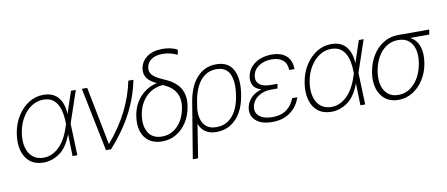

<svg xmlns="http://www.w3.org/2000/svg" viewBox="-79 -1090 3779 1623"><g transform="rotate(-10 1810.0 -278.5)"><path d="M215.8 11.7Q146 11.2 100.8 -24.7Q55.7 -60.5 38.3 -124.3Q21 -188 34.7 -272Q48.3 -354 88.4 -417.2Q128.4 -480.5 186 -516.6Q243.7 -552.7 311 -552.7Q394.5 -552.7 438.2 -500.7Q481.9 -448.7 485.4 -356.9L548.3 -545.9H589.8L497.1 -272.9L506.8 0H465.8L460.4 -187H459.5Q419.9 -79.6 354.5 -33.9Q289.1 11.7 215.8 11.7ZM458 -274.9 457.5 -293.5Q456.5 -356 441.4 -405.5Q426.3 -455.1 393.1 -483.9Q359.9 -512.7 304.2 -512.7Q249.5 -512.7 202.4 -481.7Q155.3 -450.7 122.6 -396.5Q89.8 -342.3 77.6 -271.5Q65.9 -200.2 79.8 -145.5Q93.8 -90.8 130.1 -59.8Q166.5 -28.8 222.7 -28.8Q295.9 -28.8 355.5 -85.7Q415 -142.6 449.2 -249.5Z M752.4 0 641.6 -545.9H687.5L785.2 -48.8H788.1Q893.6 -173.3 954.3 -296.6Q1015.1 -419.9 1040.5 -545.9H1084Q1055.7 -400.9 984.4 -265.1Q913.1 -129.4 795.9 0Z M1176.3 -625.5Q1187 -688 1238.5 -724.1Q1290 -760.3 1370.1 -760.3Q1442.9 -760.3 1497.6 -731.9L1490.2 -688.5Q1464.8 -701.2 1432.1 -709.7Q1399.4 -718.3 1363.8 -718.3Q1304.2 -718.3 1268.1 -693.6Q1231.9 -668.9 1225.1 -624.5Q1219.2 -589.4 1243.2 -561.5Q1267.1 -533.7 1342.3 -502Q1437 -461.9 1473.9 -399.2Q1510.7 -336.4 1496.1 -245.6L1495.1 -241.2Q1482.9 -167.5 1446.5 -110.8Q1410.2 -54.2 1355.5 -22.2Q1300.8 9.8 1233.9 9.8Q1166.5 9.8 1122.3 -22.2Q1078.1 -54.2 1060.5 -110.8Q1043 -167.5 1055.2 -241.2L1056.2 -246.6Q1071.3 -337.9 1129.9 -401.1Q1188.5 -464.4 1272 -482.9L1272.5 -484.9Q1161.6 -533.7 1176.3 -625.5ZM1103.5 -246.6 1102.5 -241.2Q1087.9 -148.4 1123.8 -89.8Q1159.7 -31.2 1240.7 -31.2Q1294.4 -31.2 1337.4 -58.1Q1380.4 -85 1408.7 -132.3Q1437 -179.7 1447.3 -241.2L1447.8 -245.6Q1460 -318.8 1428.5 -373.3Q1397 -427.7 1319.3 -459Q1229.5 -449.7 1174.1 -391.8Q1118.7 -334 1103.5 -246.6Z M1461.9 203.1 1540.5 -272.9Q1562.5 -407.2 1629.2 -480.5Q1695.8 -553.7 1794.9 -553.2Q1898.4 -553.7 1939.7 -475.6Q1981 -397.5 1959 -264.2L1956.5 -250.5Q1943.8 -172.9 1909.9 -114Q1876 -55.2 1823.2 -22.2Q1770.5 10.7 1701.2 11.2Q1643.1 10.7 1606.2 -14.2Q1569.3 -39.1 1553.2 -85.9L1507.3 203.1ZM1572.8 -209.5Q1568.8 -158.7 1581.1 -117.9Q1593.3 -77.1 1624.3 -53.2Q1655.3 -29.3 1707.5 -29.8Q1764.6 -29.3 1806.9 -57.6Q1849.1 -85.9 1875.5 -136Q1901.9 -186 1913.1 -250.5L1915 -264.2Q1933.6 -377.4 1903.8 -444.8Q1874 -512.2 1788.1 -512.2Q1731 -512.2 1689 -481.7Q1647 -451.2 1620.4 -397.2Q1593.8 -343.3 1582.5 -273.4Z M2134.8 -277.8Q2085 -293 2067.1 -325.4Q2049.3 -357.9 2056.2 -400.9Q2067.9 -470.2 2127 -511.5Q2186 -552.7 2272 -552.7Q2351.6 -552.7 2396.2 -512.9Q2440.9 -473.1 2440.4 -398.4H2395.5Q2393.6 -455.6 2359.6 -483.9Q2325.7 -512.2 2265.1 -512.7Q2198.2 -512.2 2153.6 -482.2Q2108.9 -452.1 2100.1 -401.9Q2091.8 -355 2122.6 -328.1Q2153.3 -301.3 2219.7 -300.8H2277.3L2275.9 -290L2271 -261.7H2212.9Q2150.4 -261.7 2103.3 -228.8Q2056.2 -195.8 2047.4 -142.6Q2039.1 -92.8 2077.1 -61.8Q2115.2 -30.8 2188 -30.8Q2262.2 -30.8 2309.1 -65.2Q2356 -99.6 2378.9 -159.7H2422.4Q2398.9 -83.5 2335.7 -36.9Q2272.5 9.8 2180.2 9.8Q2087.4 9.8 2039.6 -33Q1991.7 -75.7 2002.4 -142.1Q2010.3 -189 2043.7 -225.1Q2077.1 -261.2 2134.8 -277.8Z M2686.5 11.7Q2616.7 11.2 2571.5 -24.7Q2526.4 -60.5 2509 -124.3Q2491.7 -188 2505.4 -272Q2519 -354 2559.1 -417.2Q2599.1 -480.5 2656.7 -516.6Q2714.4 -552.7 2781.7 -552.7Q2865.2 -552.7 2908.9 -500.7Q2952.6 -448.7 2956.1 -356.9L3019 -545.9H3060.5L2967.8 -272.9L2977.5 0H2936.5L2931.2 -187H2930.2Q2890.6 -79.6 2825.2 -33.9Q2759.8 11.7 2686.5 11.7ZM2928.7 -274.9 2928.2 -293.5Q2927.2 -356 2912.1 -405.5Q2897 -455.1 2863.8 -483.9Q2830.6 -512.7 2774.9 -512.7Q2720.2 -512.7 2673.1 -481.7Q2626 -450.7 2593.3 -396.5Q2560.5 -342.3 2548.3 -271.5Q2536.6 -200.2 2550.5 -145.5Q2564.5 -90.8 2600.8 -59.8Q2637.2 -28.8 2693.4 -28.8Q2766.6 -28.8 2826.2 -85.7Q2885.7 -142.6 2919.9 -249.5Z M3081.5 -258.3 3082.5 -262.2Q3095.2 -338.9 3132.6 -399.2Q3169.9 -459.5 3226.1 -494.4Q3282.2 -529.3 3350.6 -529.8H3620.1L3613.3 -487.8H3449.2Q3503.4 -459.5 3523.9 -399.9Q3544.4 -340.3 3531.2 -261.2L3530.8 -256.3Q3518.1 -180.7 3480.2 -120.1Q3442.4 -59.6 3386 -24.4Q3329.6 10.7 3262.2 11.2Q3194.8 10.7 3149.9 -24.2Q3105 -59.1 3086.9 -119.9Q3068.8 -180.7 3081.5 -258.3ZM3130.4 -262.2 3129.9 -258.3Q3118.7 -192.9 3131.6 -141.4Q3144.5 -89.8 3179.2 -60.1Q3213.9 -30.3 3269 -30.8Q3323.7 -30.3 3368.2 -60.3Q3412.6 -90.3 3442.6 -142.6Q3472.7 -194.8 3483.9 -261.2L3484.9 -266.1Q3495.1 -328.6 3483.2 -378.9Q3471.2 -429.2 3437 -458.5Q3402.8 -487.8 3347.2 -487.8H3344.7Q3288.1 -487.8 3243.7 -458.3Q3199.2 -428.7 3170.2 -377.7Q3141.1 -326.7 3130.4 -262.2Z"/></g></svg>

Font: Inter Display Extra Light
Style: Italic
Weight: 200
Italic angle: -9.39999°
Designer: Rasmus Andersson
Foundry: rsms
Version: Version 4.000;git-4fc901f